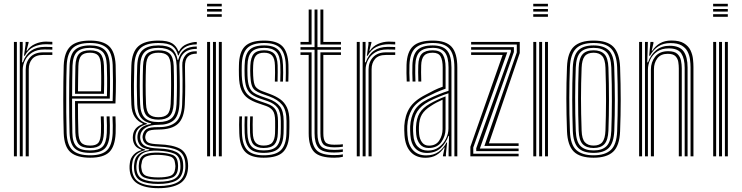

<svg xmlns="http://www.w3.org/2000/svg" viewBox="-20 -820 3890 1007"><path d="M105.8 -527.8 114.2 -587V-600H129.8L130 -595.8L119 -554H122Q136.5 -577 164 -589.4Q191.5 -601.8 221.2 -601.8Q234 -601.8 254.5 -600.5V-586.8Q238.2 -588 222.2 -588Q184.5 -588 155.9 -573.9Q127.2 -559.8 110.2 -527.8ZM83.8 0V-600H99L99.2 -563L95.8 -493.2H99.8Q128.8 -574.2 215 -574.2Q225.8 -574.2 236.9 -573.9Q248 -573.5 254.5 -573.2V-559.5Q247.2 -560 235.5 -560.2Q223.8 -560.5 212.5 -560.5Q174 -560.5 148.9 -544.6Q123.8 -528.8 111.5 -504.5Q99.2 -480.2 99.2 -454.8V0ZM53 0V-600H68.5V0ZM114.8 0V-456Q114.8 -494.2 138.4 -519.9Q162 -545.5 206.2 -545.5H254.5V-531.8Q243.2 -531.8 230.6 -531.8Q218 -531.8 206.2 -531.8Q167 -531.8 148.9 -510.8Q130.8 -489.8 130.8 -457.2V0Z M453.2 7.2Q383.2 7.2 350 -21.5Q316.8 -50.2 314.2 -121.2Q313 -155.8 312.4 -201.2Q311.8 -246.8 311.8 -296.1Q311.8 -345.5 312.4 -392.5Q313 -439.5 314.2 -477.2Q317.2 -546.5 349.4 -576.9Q381.5 -607.2 452.2 -607.2Q519.2 -607.2 551.2 -578.5Q583.2 -549.8 586.5 -479.5Q587.5 -451.2 587.9 -396.2Q588.2 -341.2 585.5 -277.2H388.8Q388.8 -195 391 -126.5Q392.2 -88 405.8 -72.2Q419.2 -56.5 453.2 -56.5Q483.5 -56.5 495.8 -71Q508 -85.5 509.5 -125Q511 -158 508.5 -209.5H524Q526.2 -157.5 525 -124.2Q523 -78.8 507.1 -61.2Q491.2 -43.8 453.2 -43.8Q411.8 -43.8 394.2 -62Q376.8 -80.2 375.2 -125Q374.2 -156 373.9 -203Q373.5 -250 373.5 -290H570.8Q572.8 -348.5 572.5 -400Q572.2 -451.5 571 -479.2Q568.2 -544.2 539 -569.4Q509.8 -594.5 452.2 -594.5Q388.2 -594.5 360.2 -566.5Q332.2 -538.5 329.8 -476.5Q328 -425.2 327.5 -360.5Q327 -295.8 327.5 -232.5Q328 -169.2 329.5 -122.5Q331.8 -58.2 360.9 -31.9Q390 -5.5 453.2 -5.5Q514.8 -5.5 541.4 -31.9Q568 -58.2 571 -122Q571.8 -138.8 571.5 -162Q571.2 -185.2 570 -209.5H585.5Q586.5 -187.8 586.9 -164Q587.2 -140.2 586.5 -121.2Q583.2 -51.5 552.8 -22.1Q522.2 7.2 453.2 7.2ZM453.2 -18.2Q397 -18.2 372 -41.8Q347 -65.2 344.8 -123Q343.8 -160 343.1 -206.4Q342.5 -252.8 342.5 -301.8Q342.5 -350.8 343.1 -395.9Q343.8 -441 345 -475.2Q347.2 -534.2 372.8 -558Q398.2 -581.8 452.2 -581.8Q502.8 -581.8 527.9 -559.4Q553 -537 555.8 -478.5Q556.8 -455.5 557.1 -408.4Q557.5 -361.2 555.8 -302.8H358Q358 -251.2 358.2 -211Q358.5 -170.8 359.5 -124.2Q360.2 -73.8 381 -52.4Q401.8 -31 453.2 -31Q498 -31 517.9 -50.9Q537.8 -70.8 540.2 -123Q541.8 -157.8 539.2 -209.5H554.8Q557.2 -158 555.8 -122.5Q553 -64.8 530 -41.5Q507 -18.2 453.2 -18.2ZM358.2 -315.5H540.8Q542.2 -366.5 541.8 -411.2Q541.2 -456 540.2 -478Q538 -529.8 516.8 -549.4Q495.5 -569 452.2 -569Q406 -569 384.1 -548.1Q362.2 -527.2 360.2 -474.5Q359.5 -448 358.9 -403.9Q358.2 -359.8 358.2 -315.5ZM373.5 -328.2Q373.8 -359.8 374.1 -398.2Q374.5 -436.8 375.5 -473.8Q377.2 -519.5 395 -537.9Q412.8 -556.2 452.2 -556.2Q490 -556.2 506.5 -538.4Q523 -520.5 525 -477Q525.8 -459 526.2 -419Q526.8 -379 525.2 -328.2ZM389 -341H510Q511.2 -385.2 510.8 -422.9Q510.2 -460.5 509.5 -476.5Q508 -514.2 494.9 -528.9Q481.8 -543.5 452.2 -543.5Q420 -543.5 406.1 -527.9Q392.2 -512.2 391 -473Q390.2 -443.8 389.8 -411.2Q389.2 -378.8 389 -341Z M810.2 167Q741 167 701.5 143.1Q662 119.2 659.5 64Q659 56.2 659.5 49.6Q660 43 660.8 36.8Q663 10.8 680.1 -7.8Q697.2 -26.2 721.2 -32.2V-35.2Q697.5 -43.5 688.1 -57.6Q678.8 -71.8 677 -89.5Q676 -97.5 677 -107.2Q680.8 -152.5 728.2 -169V-172.8Q704 -182 687.4 -206.1Q670.8 -230.2 669 -271.8Q667 -322.5 667 -369Q667 -415.5 669 -476.8Q671.8 -547.2 705.4 -577.2Q739 -607.2 810.8 -607.2Q859.5 -607.2 882.8 -592.8Q906 -578.2 915.5 -551.2H918.8Q932.2 -578.5 961.6 -589.5Q991 -600.5 1012 -600V-587.2Q971 -587 947.8 -570.6Q924.5 -554.2 917 -529.8H913.8Q906.5 -561.8 884.2 -578.1Q862 -594.5 810.8 -594.5Q744.8 -594.5 715.9 -566.5Q687 -538.5 684.5 -476.8Q682.8 -423.8 682.4 -378.6Q682 -333.5 684.2 -271.8Q686.2 -227 704 -203.4Q721.8 -179.8 750.5 -172.8V-169Q720.8 -161.2 706.5 -145.6Q692.2 -130 690 -107.5Q689.2 -98 690 -89.2Q691.8 -71 702.2 -57Q712.8 -43 741.2 -35.8V-32.5Q712 -25.5 694.1 -8.5Q676.2 8.5 673.5 37Q672.5 44 671.9 49.8Q671.2 55.5 671.8 64Q674.8 115.8 710.2 135.8Q745.8 155.8 810.2 155.8Q876 155.8 911.6 135.8Q947.2 115.8 952.2 64Q953.2 51.8 952 36.5Q948 -13.8 913 -31.2Q878 -48.8 813 -51Q765.8 -52.8 749.5 -62.2Q733.2 -71.8 729.5 -88.8Q726.5 -99.2 728 -107.5Q732.2 -132 748.5 -142.9Q764.8 -153.8 810.8 -153.2Q870 -152.8 901 -178.8Q932 -204.8 935.2 -270.5Q936.8 -307.2 937.2 -338.4Q937.8 -369.5 937.4 -402.1Q937 -434.8 936 -476.2Q935 -509.8 953.5 -531.1Q972 -552.5 1012 -551.2V-538.5Q979.5 -538.8 964.5 -522.2Q949.5 -505.8 950.2 -469Q951.2 -414 951.4 -368.5Q951.5 -323 949.2 -271.2Q945.8 -200.8 913.6 -170.8Q881.5 -140.8 810.8 -140.5Q766.8 -140.2 755.6 -131.2Q744.5 -122.2 742 -104.8Q741 -98.8 742.5 -93.5Q745.8 -78 759 -71.4Q772.2 -64.8 813 -63.2Q885.5 -60.8 923.5 -40.4Q961.5 -20 966 36.8Q966.8 45.5 966.6 50.6Q966.5 55.8 966 64Q961.8 119 922.5 143Q883.2 167 810.2 167ZM810.2 144.8Q750 144.8 717.9 128.1Q685.8 111.5 683 64.2Q682 51 684.2 36.8Q690 -22.8 762.8 -33V-36.2Q730.8 -41.5 717.8 -55.1Q704.8 -68.8 701.5 -89.2Q700.2 -97.5 701 -107.5Q702.8 -131 719.1 -147.4Q735.5 -163.8 772.5 -169.8V-173Q737 -180 719.2 -203Q701.5 -226 699.5 -273Q697.8 -318 697.6 -366.9Q697.5 -415.8 699.8 -475.8Q702 -535 729.1 -558.4Q756.2 -581.8 810.8 -581.8Q859.2 -581.8 881.6 -563.9Q904 -546 911.5 -505.2H914.5Q924.2 -541 947.1 -558.4Q970 -575.8 1012 -576.2V-563.5Q967.2 -564 943.1 -540Q919 -516 921 -472Q923 -417 922.9 -367.4Q922.8 -317.8 921 -273.5Q917.8 -211.2 889.8 -188.1Q861.8 -165 810.8 -165.5Q769.5 -165.8 744.6 -150.8Q719.8 -135.8 716 -110.2Q714.2 -99.2 716 -89.8Q720 -66.2 740.9 -54.6Q761.8 -43 813 -41.2Q871.5 -39.5 904.4 -23Q937.2 -6.5 940.2 36.8Q941.5 51.2 940.5 64.2Q936.2 110.2 903 127.5Q869.8 144.8 810.2 144.8ZM810.8 -179.8Q857.8 -179.8 880.6 -200.6Q903.5 -221.5 906 -274.2Q907.8 -315 908 -366.5Q908.2 -418 906.5 -475.2Q904.5 -528 880.5 -548.5Q856.5 -569 810.8 -569Q762.2 -569 739.8 -547.9Q717.2 -526.8 715 -474.8Q713 -420.2 713 -370Q713 -319.8 715 -273.8Q717.2 -223 739.9 -201.4Q762.5 -179.8 810.8 -179.8ZM810.8 -192.5Q772 -192.5 752.1 -209.9Q732.2 -227.2 730.2 -274.2Q728.5 -320.5 728.5 -373Q728.5 -425.5 730.2 -474Q732.2 -520.8 751.6 -538.5Q771 -556.2 810.8 -556.2Q851.8 -556.2 870.5 -538.2Q889.2 -520.2 891 -474.8Q892.8 -421 892.6 -370Q892.5 -319 890.8 -274.8Q888.2 -228.5 869.1 -210.5Q850 -192.5 810.8 -192.5ZM810.8 -205.2Q843.2 -205.2 858.2 -220.6Q873.2 -236 875.2 -276Q877.2 -320 877.4 -371.9Q877.5 -423.8 875.8 -474Q874 -513.5 858.9 -528.5Q843.8 -543.5 810.8 -543.5Q778 -543.5 762.8 -528.4Q747.5 -513.2 745.8 -473.2Q743.8 -424.8 743.8 -373.6Q743.8 -322.5 745.8 -275.2Q747.5 -234.8 763.2 -220Q779 -205.2 810.8 -205.2ZM810.2 133.2Q868.5 133.2 895.8 117.8Q923 102.2 926 64Q927 52 925.5 36.8Q922.2 -2.5 893.1 -14.5Q864 -26.5 813 -29.5Q759.2 -32.8 731 -17.2Q702.8 -1.8 697 36.8Q694.5 50.5 695.5 64.5Q698.5 105.8 728.4 119.5Q758.2 133.2 810.2 133.2ZM810.2 122.2Q762.5 122.2 736.6 110.9Q710.8 99.5 708.2 64.2Q706.8 50 709 36.2Q713 1 739.8 -10.1Q766.5 -21.2 813.8 -19.5Q858 -18 883.9 -8.2Q909.8 1.5 913 36.8Q914.8 50.5 913.2 64.2Q910 100 883.8 111.1Q857.5 122.2 810.2 122.2ZM810.2 110.5Q848.5 110.5 872 102.8Q895.5 95 898.8 64.5Q901.5 51.8 898.2 36.8Q895.8 7.8 872.6 0.8Q849.5 -6.2 813 -7.8Q771.2 -9.2 748.1 -0.2Q725 8.8 722.8 36.5Q718.8 50.5 721.8 64.5Q724.8 94.2 747.6 102.4Q770.5 110.5 810.2 110.5Z M1066 -786.5V-800H1143V-786.5ZM1066 -759.2V-772.8H1143V-759.2ZM1066 -732V-745.5H1143V-732ZM1127.8 0V-600H1143.2V0ZM1066.2 0V-600H1081.8V0ZM1097 0V-600H1112.5V0Z M1362.5 -43.8Q1327 -43.8 1309.9 -61.9Q1292.8 -80 1291.5 -124Q1291.2 -141.8 1291 -164Q1290.8 -186.2 1292 -209.5H1306Q1305.2 -190 1305.2 -167.6Q1305.2 -145.2 1305.8 -125Q1306.8 -88.2 1320.1 -72.4Q1333.5 -56.5 1362.5 -56.5Q1395.2 -56.5 1408.1 -72.4Q1421 -88.2 1422.5 -120.2Q1423.2 -137.8 1423.1 -152.1Q1423 -166.5 1423 -184.8Q1423 -223 1411 -239.5Q1399 -256 1376 -264L1335.5 -278Q1303 -288.8 1280.5 -304.5Q1258 -320.2 1246 -348.1Q1234 -376 1233.2 -423.8Q1232.5 -441.5 1232.8 -454.1Q1233 -466.8 1233.2 -476.8Q1234 -545.8 1264.2 -576.5Q1294.5 -607.2 1365.5 -607.2Q1431.2 -607.2 1460.8 -577.8Q1490.2 -548.2 1492.8 -480Q1493.2 -461.8 1493.2 -438Q1493.2 -414.2 1492.2 -392H1478.2Q1479.2 -412.5 1479.2 -436.1Q1479.2 -459.8 1478.8 -479.2Q1476.5 -541 1450.1 -567.8Q1423.8 -594.5 1365.5 -594.5Q1302.5 -594.5 1275.8 -566.6Q1249 -538.8 1248 -476.8Q1247.8 -462 1247.6 -451.1Q1247.5 -440.2 1248 -423.8Q1249.8 -380.5 1259.4 -355.4Q1269 -330.2 1288.6 -315.8Q1308.2 -301.2 1340 -290.5L1379.8 -276.8Q1413 -265.2 1425.5 -244.5Q1438 -223.8 1438 -184.8Q1438 -169.2 1438.1 -153.9Q1438.2 -138.5 1437.2 -120.2Q1436 -80.8 1419.4 -62.2Q1402.8 -43.8 1362.5 -43.8ZM1362.5 -18.2Q1309.8 -18.2 1287.4 -43.2Q1265 -68.2 1263.2 -122.5Q1262.8 -142.8 1262.5 -163.8Q1262.2 -184.8 1263.5 -209.5H1278Q1276.5 -184.2 1276.8 -161.9Q1277 -139.5 1277.5 -123.2Q1279 -74 1298.8 -52.5Q1318.5 -31 1362.5 -31Q1411.8 -31 1431.2 -53Q1450.8 -75 1452.2 -120Q1453 -138 1452.9 -152.2Q1452.8 -166.5 1452.8 -184.8Q1452.8 -232 1435.9 -254.5Q1419 -277 1383.8 -289.5L1344.5 -303Q1315.5 -313 1298.1 -326.1Q1280.8 -339.2 1272.6 -362Q1264.5 -384.8 1263 -423.8Q1262.2 -440.5 1262.5 -451.5Q1262.8 -462.5 1263 -476.8Q1263.8 -531.8 1286.9 -556.8Q1310 -581.8 1365.5 -581.8Q1417 -581.8 1439.8 -557.9Q1462.5 -534 1464.2 -478.8Q1465 -461 1465.1 -440Q1465.2 -419 1464 -392H1449.8Q1451 -420 1450.9 -441Q1450.8 -462 1450.2 -478.8Q1448.8 -528 1428.5 -548.5Q1408.2 -569 1365.5 -569Q1318.8 -569 1298.8 -547.1Q1278.8 -525.2 1278 -476.8Q1277.8 -461.8 1277.5 -451.1Q1277.2 -440.5 1278 -423.8Q1279.5 -386.5 1286.9 -366.1Q1294.2 -345.8 1309.2 -335Q1324.2 -324.2 1348.8 -315.5L1387.5 -302Q1428.5 -287.5 1448.1 -262.2Q1467.8 -237 1467.8 -184.8Q1467.8 -166.5 1467.9 -151.9Q1468 -137.2 1467.2 -119.8Q1465.5 -67.2 1442.2 -42.8Q1419 -18.2 1362.5 -18.2ZM1362.5 7.2Q1296.8 7.2 1267 -22.5Q1237.2 -52.2 1235 -121.2Q1234.2 -142.8 1234.1 -165.6Q1234 -188.5 1235.2 -209.5H1249.5Q1248.2 -189.8 1248.4 -165.8Q1248.5 -141.8 1249 -122Q1251 -59.8 1277.5 -32.6Q1304 -5.5 1362.5 -5.5Q1426.2 -5.5 1453.4 -32.6Q1480.5 -59.8 1482.2 -119.5Q1482.8 -137.2 1482.8 -151.9Q1482.8 -166.5 1482.8 -184.8Q1482.8 -241.8 1460 -270Q1437.2 -298.2 1391.2 -314.8L1353.2 -328.2Q1330.8 -336.5 1318.1 -346.1Q1305.5 -355.8 1300 -373.5Q1294.5 -391.2 1293 -424Q1291.5 -448.8 1293 -476.5Q1295 -519.2 1311.2 -537.8Q1327.5 -556.2 1365.5 -556.2Q1401 -556.2 1417.9 -538.5Q1434.8 -520.8 1436.2 -477.2Q1436.5 -463.8 1436.6 -441.1Q1436.8 -418.5 1435.8 -392H1421.5Q1422.8 -417.5 1422.6 -438.8Q1422.5 -460 1422 -476.8Q1421 -513 1407.5 -528.2Q1394 -543.5 1365.5 -543.5Q1335.2 -543.5 1322.2 -527.9Q1309.2 -512.2 1307.8 -476.5Q1307.2 -462.2 1307.1 -451.1Q1307 -440 1307.8 -424Q1309.8 -379.2 1320.6 -364.9Q1331.5 -350.5 1357.8 -341L1395 -327.2Q1426 -316 1449 -299.9Q1472 -283.8 1484.9 -256.6Q1497.8 -229.5 1497.8 -184.8Q1497.8 -166.2 1497.8 -151.9Q1497.8 -137.5 1497 -119.5Q1495.2 -54.2 1465.5 -23.5Q1435.8 7.2 1362.5 7.2Z M1733 -20Q1670.8 -20 1650.2 -44.6Q1629.8 -69.2 1629.8 -121.2V-559.2H1556V-572.8H1629.8V-770H1645V-572.8H1768.2V-559.2H1645V-121.2Q1645 -74.5 1662.8 -54.1Q1680.5 -33.8 1733 -33.8Q1755.2 -33.8 1778.2 -36.8V-23.8Q1759.5 -20 1733 -20ZM1556 -586.5V-600H1599V-770H1614.2V-586.5ZM1660.5 -586.5V-770H1675.8V-600H1768.2V-586.5ZM1733 7.2Q1657.2 7.2 1628.1 -22.6Q1599 -52.5 1599 -121.2V-532H1556V-545.5H1614.2V-121.2Q1614.2 -61.2 1638.9 -33.9Q1663.5 -6.5 1733 -6.5Q1745 -6.5 1756.8 -7.4Q1768.5 -8.2 1778.2 -10.8V2.5Q1760.2 7.2 1733 7.2ZM1733 -47.2Q1689 -47.2 1674.8 -64.1Q1660.5 -81 1660.5 -121.2V-545.5H1768.2V-532H1675.8V-121.2Q1675.8 -87.8 1686.5 -74.4Q1697.2 -61 1733 -61Q1764 -61 1778.2 -63.5V-50.5Q1759.8 -47.2 1733 -47.2Z M1904 -527.8 1912.5 -587V-600H1928L1928.2 -595.8L1917.2 -554H1920.2Q1934.8 -577 1962.2 -589.4Q1989.8 -601.8 2019.5 -601.8Q2032.2 -601.8 2052.8 -600.5V-586.8Q2036.5 -588 2020.5 -588Q1982.8 -588 1954.1 -573.9Q1925.5 -559.8 1908.5 -527.8ZM1882 0V-600H1897.2L1897.5 -563L1894 -493.2H1898Q1927 -574.2 2013.2 -574.2Q2024 -574.2 2035.1 -573.9Q2046.2 -573.5 2052.8 -573.2V-559.5Q2045.5 -560 2033.8 -560.2Q2022 -560.5 2010.8 -560.5Q1972.2 -560.5 1947.1 -544.6Q1922 -528.8 1909.8 -504.5Q1897.5 -480.2 1897.5 -454.8V0ZM1851.2 0V-600H1866.8V0ZM1913 0V-456Q1913 -494.2 1936.6 -519.9Q1960.2 -545.5 2004.5 -545.5H2052.8V-531.8Q2041.5 -531.8 2028.9 -531.8Q2016.2 -531.8 2004.5 -531.8Q1965.2 -531.8 1947.1 -510.8Q1929 -489.8 1929 -457.2V0Z M2363.2 0V-466Q2363.2 -534.8 2336.9 -564.6Q2310.5 -594.5 2249.5 -594.5Q2186.5 -594.5 2158.1 -567.8Q2129.8 -541 2127.5 -479.5Q2126.8 -459.5 2127 -436.8Q2127.2 -414 2128.5 -392.2H2113.2Q2112 -415 2111.8 -436.9Q2111.5 -458.8 2112.2 -480Q2114.5 -548.2 2146.5 -577.8Q2178.5 -607.2 2249.5 -607.2Q2318.8 -607.2 2348.6 -574.4Q2378.5 -541.5 2378.5 -466V0ZM2332.8 0V-37.2L2335.2 -107H2332Q2318.8 -68.8 2291 -43.2Q2263.2 -17.8 2219.5 -17.8Q2181.2 -17.8 2158.2 -42Q2135.2 -66.2 2132.2 -112.8Q2131.5 -126 2131.1 -136.8Q2130.8 -147.5 2131.2 -157.8Q2134 -205.2 2153.5 -239.8Q2173 -274.2 2223.5 -299.5Q2251 -313.2 2280.8 -325.1Q2310.5 -337 2332.5 -343.8V-466Q2332.5 -521 2313.4 -545Q2294.2 -569 2249.5 -569Q2202.5 -569 2181.2 -547.9Q2160 -526.8 2158.2 -478.2Q2157.5 -458.8 2157.8 -436.1Q2158 -413.5 2159 -392.2H2143.8Q2142.8 -414.2 2142.5 -437.1Q2142.2 -460 2143 -478.8Q2144.8 -534 2169.6 -557.9Q2194.5 -581.8 2249.5 -581.8Q2302.2 -581.8 2325 -554.9Q2347.8 -528 2347.8 -466V0ZM2211.2 7.5Q2161.8 7.5 2133.6 -23.4Q2105.5 -54.2 2101.5 -110.5Q2099.5 -139.2 2100.5 -160.5Q2103.8 -214.5 2128.1 -253.6Q2152.5 -292.8 2212.2 -323.2Q2238 -337 2257.6 -346.8Q2277.2 -356.5 2301.8 -365.2V-466Q2301.8 -503.5 2291 -523.5Q2280.2 -543.5 2249.5 -543.5Q2217.2 -543.5 2203.6 -527.4Q2190 -511.2 2189 -476.8Q2188.5 -462 2188.5 -440.8Q2188.5 -419.5 2189.5 -392.2H2174.2Q2173.2 -421.2 2173.1 -441.4Q2173 -461.5 2173.8 -478Q2175 -520.5 2193 -538.4Q2211 -556.2 2249.5 -556.2Q2288.2 -556.2 2302.6 -533.5Q2317 -510.8 2317 -466V-354.8Q2289 -345.2 2264.8 -334.1Q2240.5 -323 2217.5 -311.2Q2162.5 -283.2 2140.8 -246.5Q2119 -209.8 2116 -159.2Q2115.5 -147.5 2115.8 -136.2Q2116 -125 2117 -111.8Q2120.5 -60 2146 -32.5Q2171.5 -5 2215.5 -5Q2254 -5 2280.5 -24Q2307 -43 2321.5 -72.5H2325L2318.8 -13.2V0H2303.2V-4.5L2312.2 -46H2309.5Q2292.2 -20.5 2268.5 -6.5Q2244.8 7.5 2211.2 7.5ZM2224.5 -30.2Q2258 -30.2 2282 -48Q2306 -65.8 2319 -92.4Q2332 -119 2332 -145.5V-330.8Q2309 -323.5 2281.5 -312.1Q2254 -300.8 2229.2 -287.8Q2188 -265.8 2168.4 -235.2Q2148.8 -204.8 2146.5 -155Q2145.8 -144 2146.4 -134.2Q2147 -124.5 2147.8 -114.2Q2150.2 -72.5 2170.6 -51.4Q2191 -30.2 2224.5 -30.2ZM2227.8 -43.8Q2198.5 -43.8 2182.4 -63.8Q2166.2 -83.8 2163 -115.2Q2161 -137.5 2161.8 -154Q2164 -199.2 2180.9 -227.2Q2197.8 -255.2 2234.5 -276Q2251.8 -286 2273.8 -296.2Q2295.8 -306.5 2316.8 -314.5V-144Q2316.8 -106.2 2295 -75Q2273.2 -43.8 2227.8 -43.8ZM2229.8 -56.2Q2266.5 -56.2 2283.9 -83.1Q2301.2 -110 2301.2 -143V-297.2Q2284.5 -290 2269.4 -281.9Q2254.2 -273.8 2239.8 -264.2Q2207.5 -244 2192.9 -219.6Q2178.2 -195.2 2177.2 -154Q2176.5 -135.5 2178.2 -116.8Q2180.5 -91.2 2193.2 -73.8Q2206 -56.2 2229.8 -56.2Z M2520.5 -54.5 2690.5 -545V-586.5H2451V-600H2706V-542L2544.2 -68.2H2700V-54.5ZM2477.8 -27.2V-42.5L2659.2 -548V-559.2H2451V-572.8H2675.2V-547.2L2496.8 -41H2700V-27.2ZM2447 0V-50L2616.2 -532H2451V-545.5H2640.5L2462.2 -46.5V-13.8H2700V0Z M2776.8 -786.5V-800H2853.8V-786.5ZM2776.8 -759.2V-772.8H2853.8V-759.2ZM2776.8 -732V-745.5H2853.8V-732ZM2838.5 0V-600H2854V0ZM2777 0V-600H2792.5V0ZM2807.8 0V-600H2823.2V0Z M3093.2 7.2Q3021.5 7.2 2989.1 -25.2Q2956.8 -57.8 2953.8 -131.2Q2950.5 -221.8 2950.4 -302.8Q2950.2 -383.8 2953.8 -469.8Q2957 -545.2 2990.6 -576.2Q3024.2 -607.2 3093.2 -607.2Q3165.2 -607.2 3197.1 -574.5Q3229 -541.8 3232.2 -468.8Q3235.5 -377.8 3235.5 -296.8Q3235.5 -215.8 3232.2 -130.5Q3229 -54.8 3195.4 -23.8Q3161.8 7.2 3093.2 7.2ZM3093.2 -5.5Q3153 -5.5 3183.4 -33.2Q3213.8 -61 3216.8 -130.8Q3220 -215.8 3220.1 -295.2Q3220.2 -374.8 3216.8 -468Q3214.2 -533.2 3186.4 -563.9Q3158.5 -594.5 3093.2 -594.5Q3030.2 -594.5 3001 -565.1Q2971.8 -535.8 2969 -467Q2966 -390.8 2965.8 -308.1Q2965.5 -225.5 2969.2 -130.8Q2972 -60.2 3003 -32.9Q3034 -5.5 3093.2 -5.5ZM3093.2 -18.2Q3038.2 -18.2 3012.5 -44.6Q2986.8 -71 2984.2 -133.8Q2981.5 -211.5 2981.2 -297.1Q2981 -382.8 2984.2 -466.5Q2987 -529.2 3012.8 -555.5Q3038.5 -581.8 3093.2 -581.8Q3145.2 -581.8 3172.1 -556.8Q3199 -531.8 3201.5 -468.8Q3204.5 -380.8 3204.8 -299.1Q3205 -217.5 3201.8 -133.8Q3199 -70.5 3173.1 -44.4Q3147.2 -18.2 3093.2 -18.2ZM3093.2 -31Q3139.2 -31 3161.6 -54.1Q3184 -77.2 3186.2 -134.2Q3189 -205.8 3189.2 -290Q3189.5 -374.2 3186.2 -465.8Q3184 -523.2 3161.2 -546.1Q3138.5 -569 3093.2 -569Q3047 -569 3024.5 -545.8Q3002 -522.5 2999.8 -466Q2997 -393.8 2996.6 -309.8Q2996.2 -225.8 2999.8 -133.8Q3002 -76 3025.2 -53.5Q3048.5 -31 3093.2 -31ZM3093.2 -43.8Q3056.2 -43.8 3036.6 -63.5Q3017 -83.2 3015 -134.5Q3009 -300 3015 -465Q3017 -514.2 3035.5 -535.2Q3054 -556.2 3093.2 -556.2Q3130 -556.2 3149.5 -536.5Q3169 -516.8 3171 -465.5Q3174 -381.5 3174 -297.8Q3174 -214 3171 -134.8Q3169 -85 3150.2 -64.4Q3131.5 -43.8 3093.2 -43.8ZM3093.2 -56.5Q3125 -56.5 3139.5 -75.1Q3154 -93.8 3155.5 -135.5Q3158.2 -210.2 3158.5 -291.4Q3158.8 -372.5 3155.5 -465Q3154 -508.5 3138.5 -526Q3123 -543.5 3093.2 -543.5Q3061 -543.5 3046.5 -524.8Q3032 -506 3030.5 -464.2Q3027.2 -382.2 3027.2 -304.1Q3027.2 -226 3030.5 -134.8Q3032 -91 3047.8 -73.8Q3063.5 -56.5 3093.2 -56.5Z M3601.8 0V-466.8Q3601.8 -486.2 3598.9 -508.2Q3596 -530.2 3586 -549.8Q3576 -569.2 3554.8 -581.6Q3533.5 -594 3496.8 -594Q3459.2 -594 3432.8 -576.9Q3406.2 -559.8 3389.2 -527.8H3384.8L3391.5 -600H3407L3407.2 -593.5L3398 -554H3401Q3417.5 -579.5 3442.2 -593.5Q3467 -607.5 3501 -607.5Q3543.8 -607.5 3567.5 -592.8Q3591.2 -578 3601.8 -555.6Q3612.2 -533.2 3614.6 -509.9Q3617 -486.5 3617 -469.2V0ZM3332 0V-600H3347.5V0ZM3362.8 0V-600H3378L3374.8 -493.2H3378.8Q3392.5 -532.8 3421.1 -556.5Q3449.8 -580.2 3492.8 -580Q3544.8 -579.8 3565.5 -550.5Q3586.2 -521.2 3586.2 -465.8V0H3571V-464Q3571 -511.5 3553.8 -538.9Q3536.5 -566.2 3487.5 -566.2Q3450.8 -566.2 3426.5 -549.4Q3402.2 -532.5 3390.2 -506.9Q3378.2 -481.2 3378.2 -454.8V0ZM3393.8 0V-456Q3393.8 -493.5 3416.2 -522.5Q3438.8 -551.5 3484.2 -551.5Q3517.5 -551.5 3532.5 -537.4Q3547.5 -523.2 3551.6 -502.5Q3555.8 -481.8 3555.8 -461.5V0H3540.2V-460.8Q3540.2 -477.5 3537.4 -495.4Q3534.5 -513.2 3522.4 -525.5Q3510.2 -537.8 3482.2 -537.8Q3445.5 -537.8 3427.6 -514Q3409.8 -490.2 3409.8 -457.2V0Z M3720.2 -786.5V-800H3797.2V-786.5ZM3720.2 -759.2V-772.8H3797.2V-759.2ZM3720.2 -732V-745.5H3797.2V-732ZM3782 0V-600H3797.5V0ZM3720.5 0V-600H3736V0ZM3751.2 0V-600H3766.8V0Z"/></svg>

Font: Big Shoulders Inline Display Medium
Style: Regular
Weight: 500
Designer: Patric King
Foundry: XO Type Co
Version: Version 1.000